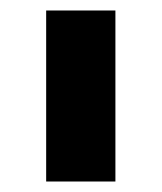

<svg xmlns="http://www.w3.org/2000/svg" viewBox="-20 -760 308 366"><path d="M200 -414H68V-740H200Z"/></svg>

Font: IBM Plex Sans
Style: Regular
Weight: 400
Designer: Mike Abbink, Paul van der Laan, Pieter van Rosmalen
Foundry: Bold Monday
Version: Version 3.201